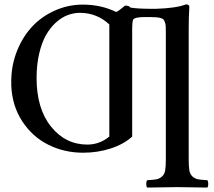

<svg xmlns="http://www.w3.org/2000/svg" viewBox="-20 -679 967 866"><path d="M340.8 -621.1Q312.5 -621.1 285.2 -610.8Q257.8 -600.6 232.2 -577.4Q206.5 -554.2 187.5 -520.8Q168.5 -487.3 156.7 -437.3Q145 -387.2 145 -327.1Q145 -189 210.2 -107.9Q275.4 -26.9 374 -26.9Q428.7 -26.9 473.1 -63V-568.8Q416.5 -621.1 340.8 -621.1ZM728 41V-530.8Q728 -548.8 727.5 -559.3Q727.1 -569.8 723.9 -578.6Q720.7 -587.4 717.5 -591.1Q714.4 -594.7 705.3 -597.4Q696.3 -600.1 687.5 -600.8Q678.7 -601.6 661.1 -602.1H631.8Q587.9 -602.1 580.1 -589.8Q576.2 -576.7 576.2 -551.8V-63Q538.1 -28.3 479.2 -9.3Q420.4 9.8 355 9.8Q269.5 9.8 197.5 -26.4Q125.5 -62.5 80.1 -132.3Q34.7 -202.1 30.8 -293V-318.8Q32.2 -389.2 57.9 -452.1Q83.5 -515.1 126.2 -560.3Q168.9 -605.5 228.3 -631.8Q287.6 -658.2 354 -658.2Q436 -658.2 503.9 -625Q510.3 -627.4 516.8 -632.1Q523.4 -636.7 533 -644.8Q542.5 -652.8 543.9 -653.8Q563 -653.8 567.9 -645Q595.2 -639.2 674.8 -639.2H679.2H682.1Q775.4 -642.1 818.8 -659.2Q834 -659.2 834 -647.9Q831.1 -604 831.1 -549.8V41Q831.1 72.8 834.2 90.1Q837.4 107.4 848.4 117.2Q859.4 127 873 129.6Q886.7 132.3 915 133.8Q919.4 138.2 919.4 150.4Q919.4 162.6 915 167Q819.3 165 779.8 165Q737.8 165 644 167Q639.6 162.6 639.6 150.4Q639.6 138.2 644 133.8Q672.4 132.3 686 129.6Q699.7 127 710.7 117.2Q721.7 107.4 724.9 90.1Q728 72.8 728 41Z"/></svg>

Font: Common Serif Medium
Style: Regular
Weight: 500
Designer: Philipp H. Poll, Khaled Hosny
Foundry: Stefan Peev, Context Ltd.
Version: Version 1.026